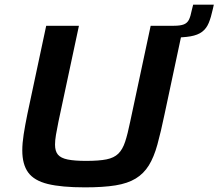

<svg xmlns="http://www.w3.org/2000/svg" viewBox="-20 -799 941 827"><path d="M667 -637 677 -688H729Q757 -688 772 -694Q787 -700 794 -714.5Q801 -729 806 -755L812 -779H901L897 -761Q889 -724 879 -700Q869 -676 850.5 -662Q832 -648 800.5 -642.5Q769 -637 718 -637ZM346 8Q245 8 186 -6.5Q127 -21 101.5 -56Q76 -91 76 -151Q76 -182 82 -220.5Q88 -259 98 -308L179 -688H320L232 -276Q225 -242 221 -218Q217 -194 217 -176Q217 -148 229.5 -133Q242 -118 271.5 -112Q301 -106 351 -106Q406 -106 438.5 -112.5Q471 -119 489.5 -137Q508 -155 519 -188.5Q530 -222 541 -276L629 -688H770L689 -308Q673 -231 658 -176.5Q643 -122 621 -86.5Q599 -51 564.5 -30Q530 -9 477.5 -0.5Q425 8 346 8Z"/></svg>

Font: Saira SemiExpanded SemiBold
Style: Italic
Weight: 600
Width: 6
Italic angle: -12°
Designer: Hector Gatti with collaboration of the Omnibus-Type team
Foundry: Omnibus-Type
Version: Version 1.101